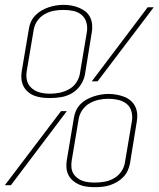

<svg xmlns="http://www.w3.org/2000/svg" viewBox="-23 -765 655 793"><path d="M183 -360Q167 -360 150.5 -362Q134 -364 119.5 -369.5Q105 -375 93 -385Q81 -395 74 -409Q67 -423 65.5 -439Q64 -455 67 -472L96 -644Q98 -660 104.5 -674.5Q111 -689 122.5 -701Q134 -713 148.5 -721.5Q163 -730 178.5 -735Q194 -740 209 -742.5Q224 -745 240 -745Q256 -745 272.5 -742Q289 -739 303.5 -733Q318 -727 330 -717.5Q342 -708 349 -694Q356 -680 357.5 -663.5Q359 -647 356 -631L328 -458Q324 -435 310 -414Q296 -393 275 -380.5Q254 -368 230.5 -364Q207 -360 183 -360ZM356 -429 587 -735H612L380 -429ZM183 -378Q183 -378 183 -378Q183 -378 184 -378Q203 -378 223 -382Q243 -386 261.5 -396Q280 -406 292 -424Q304 -442 307 -461L336 -634Q339 -654 333.5 -673Q328 -692 313.5 -704Q299 -716 279 -720Q259 -724 239 -724Q219 -724 199.5 -720.5Q180 -717 161.5 -706.5Q143 -696 131 -678.5Q119 -661 116 -641L87 -469Q85 -455 86.5 -442Q88 -429 94 -418Q100 -407 110 -399Q120 -391 131.5 -386.5Q143 -382 156.5 -380Q170 -378 183 -378ZM369 8Q352 8 336 6Q320 4 305.5 -2Q291 -8 279 -18Q267 -28 260 -41.5Q253 -55 251.5 -71.5Q250 -88 253 -104L282 -277Q284 -292 290.5 -307Q297 -322 308.5 -334Q320 -346 334.5 -354Q349 -362 364.5 -367Q380 -372 395 -374.5Q410 -377 426 -377Q442 -377 458.5 -374Q475 -371 489.5 -365.5Q504 -360 516 -350Q528 -340 535 -326Q542 -312 543.5 -296Q545 -280 542 -263L514 -91Q511 -75 504.5 -60.5Q498 -46 486.5 -34Q475 -22 460.5 -13.5Q446 -5 430.5 0Q415 5 399.5 6.5Q384 8 369 8ZM369 -11Q369 -11 369 -11Q369 -11 369 -11Q389 -11 409 -14.5Q429 -18 447.5 -28.5Q466 -39 478 -56.5Q490 -74 493 -94L522 -266Q525 -287 519.5 -306Q514 -325 499.5 -336.5Q485 -348 465 -352.5Q445 -357 425 -357Q405 -357 385.5 -353Q366 -349 347.5 -338.5Q329 -328 317 -310.5Q305 -293 302 -274L273 -101Q271 -88 272 -74.5Q273 -61 279 -50Q285 -39 295 -31Q305 -23 317 -18.5Q329 -14 342.5 -12.5Q356 -11 369 -11ZM-3 0 229 -306H253L22 0Z"/></svg>

Font: Iosevka Curly Slab ThEx
Style: Italic
Weight: 100
Width: 7
Italic angle: -9°
Monospace: yes
Designer: Belleve Invis
Foundry: Belleve Invis
Version: Version 11.1.0; ttfautohint (v1.8.3)